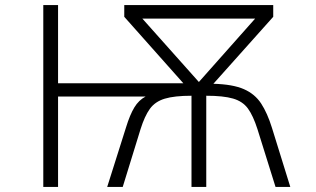

<svg xmlns="http://www.w3.org/2000/svg" viewBox="-20 -734 1240 754"><path d="M150 0V-714H208V-407H700L468 -668V-714H1053V-668L818 -405Q894 -403 937.5 -384Q981 -365 1005.5 -327.5Q1030 -290 1048 -232L1120 0H1062L991 -227Q974 -280 953.5 -308Q933 -336 895 -347Q857 -358 790 -358V0H732V-358Q665 -358 627 -346.5Q589 -335 568.5 -306.5Q548 -278 532 -227L462 0H401L475 -234Q490 -283 507.5 -312Q525 -341 552 -355H208V0ZM761 -412 982 -661H539Z"/></svg>

Font: Noto Sans Mono Light
Style: Regular
Weight: 300
Designer: Monotype Design Team
Foundry: Monotype Imaging Inc.
Version: Version 2.014; ttfautohint (v1.8.4.7-5d5b)